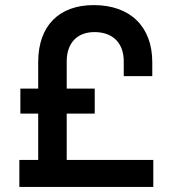

<svg xmlns="http://www.w3.org/2000/svg" viewBox="-20 -734 678 754"><path d="M60 -386V-288H130V-106H56V0H582V-106H242V-288H352V-386H242V-493C242 -565 283 -608 351 -608C424 -608 466 -564 466 -493V-435H578V-490C578 -630 491 -714 348 -714C213 -714 130 -634 130 -490V-386Z"/></svg>

Font: Space Text SemiBold
Style: Regular
Weight: 600
Designer: Florian Karsten (Space Text), Colophon Foundry (Space Mono)
Foundry: Florian Karsten
Version: Version 1.003;PS 001.003;hotconv 1.0.88;makeotf.lib2.5.64775